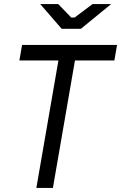

<svg xmlns="http://www.w3.org/2000/svg" viewBox="-20 -920 593 940"><path d="M158 0H239L347 -624H540L553 -700H88L75 -624H266ZM282 -779H376L524 -900H433L345 -834H329L265 -900H177Z"/></svg>

Font: Fixel Text 20240404
Style: Italic
Weight: 400
Width: 4
Italic angle: -10°
Designer: AlfaBravo + MacPaw
Foundry: Kyrylo Tkachov, Marchela Mozhyna, Serhii Makarenko, Maria Weinstein, Zakhar Kryvoshyya
Version: Version 1.211;Glyphs 3.2 (3225)